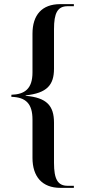

<svg xmlns="http://www.w3.org/2000/svg" viewBox="-20 -780 412 928"><path d="M272 128H337V118H307C259 118 241 86 241 7V-187C241 -269 206 -308 104 -317V-319C207 -330 241 -369 241 -448V-639C241 -717 258 -750 307 -750H337V-760H271C183 -760 137 -708 137 -617V-430C137 -350 99 -324 35 -322V-312C105 -310 137 -279 137 -202V-17C137 73 183 128 272 128Z"/></svg>

Font: Noto Serif Display Condensed Medium
Style: Regular
Weight: 500
Width: 3
Designer: Monotype Design Team
Foundry: Monotype Imaging Inc.
Version: Version 2.009